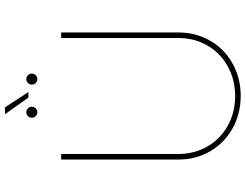

<svg xmlns="http://www.w3.org/2000/svg" viewBox="-130 -869 1010 790"><g transform="rotate(-90 375.0 -474.0)"><path d="M113.6 -245.7V-727.3H136.4V-245.7Q136.4 -195 154.3 -152Q172.2 -109 204.2 -77.8Q236.2 -46.5 279.8 -28.9Q323.5 -11.4 375 -11.4Q425.4 -11.4 468.9 -28.6Q512.4 -45.8 544.6 -76.7Q576.7 -107.6 595.2 -150.7Q613.6 -193.9 613.6 -245.7V-727.3H636.4V-245.7Q636.4 -190.3 616.7 -143.1Q596.9 -95.9 562 -61.6Q527 -27.3 479 -8Q431.1 11.4 375 11.4Q338.1 11.4 304.2 2.7Q270.2 -6 241.1 -22.4Q212 -38.7 188.4 -61.8Q164.8 -84.9 148.1 -113.5Q131.4 -142 122.3 -175.4Q113.3 -208.8 113.6 -245.7ZM299.7 -958.8H328.1L391.3 -862.2H368.6ZM444.6 -870.7Q453.8 -870.7 460.6 -864Q467.3 -857.2 467.3 -848Q467.3 -838.8 460.6 -832Q453.8 -825.3 444.6 -825.3Q435.4 -825.3 428.6 -832Q421.9 -838.8 421.9 -848Q421.9 -857.2 428.6 -864Q435.4 -870.7 444.6 -870.7ZM285.5 -848Q285.5 -857.2 292.3 -864Q299 -870.7 308.2 -870.7Q317.5 -870.7 324.2 -864Q331 -857.2 331 -848Q331 -838.8 324.2 -832Q317.5 -825.3 308.2 -825.3Q299 -825.3 292.3 -832Q285.5 -838.8 285.5 -848Z"/></g></svg>

Font: Inter P Thin
Style: Regular
Weight: 100
Designer: Rasmus Andersson
Foundry: rsms
Version: Version 3.018;git-588b23468